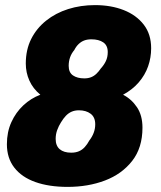

<svg xmlns="http://www.w3.org/2000/svg" viewBox="-20 -720 630 752"><path d="M245 12Q172 12 118.5 -7Q65 -26 36 -63.5Q7 -101 7 -155Q7 -203 24.5 -241.5Q42 -280 71.5 -307.5Q101 -335 138 -349Q109 -373 95 -404.5Q81 -436 81 -471Q81 -525 102 -567Q123 -609 160.5 -639Q198 -669 247 -684.5Q296 -700 352 -700Q415 -700 464.5 -680.5Q514 -661 543 -623.5Q572 -586 572 -531Q572 -494 560 -460Q548 -426 523.5 -397.5Q499 -369 462 -349Q495 -332 516.5 -300Q538 -268 538 -220Q538 -141 497.5 -89.5Q457 -38 391 -13Q325 12 245 12ZM259 -122Q276 -122 289 -127.5Q302 -133 312 -144Q322 -155 330 -170Q341 -184 347 -200Q353 -216 353 -233Q353 -261 335 -274.5Q317 -288 289 -288Q273 -288 260.5 -282.5Q248 -277 238 -266.5Q228 -256 219 -241Q210 -227 204 -210.5Q198 -194 198 -176Q198 -149 214 -135.5Q230 -122 259 -122ZM310 -413Q325 -413 336.5 -417.5Q348 -422 357.5 -431Q367 -440 375 -452Q387 -465 394.5 -480.5Q402 -496 402 -516Q402 -542 384.5 -554Q367 -566 338 -566Q322 -566 310 -561.5Q298 -557 288 -547.5Q278 -538 271 -524Q260 -511 254.5 -495.5Q249 -480 249 -462Q249 -436 266 -424.5Q283 -413 310 -413Z"/></svg>

Font: Archivo SemiCondensed Black
Style: Italic
Weight: 900
Width: 4
Italic angle: -10°
Designer: Hector Gatti
Foundry: Omnibus-Type
Version: Version 2.001